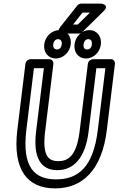

<svg xmlns="http://www.w3.org/2000/svg" viewBox="-20 -1007 657 1064"><path d="M126 -287 168 -629H223L180 -278C162 -131 208 -64 297 -64C387 -64 453 -130 471 -278L514 -629H564L522 -287C497 -79 412 -13 291 -13C171 -13 101 -80 126 -287ZM76 -287C49 -64 133 37 285 37C438 37 545 -65 572 -287L617 -654C618 -665 610 -679 595 -679H495C484 -679 469 -669 467 -654L421 -278C404 -142 357 -114 303 -114C250 -114 213 -141 230 -278L276 -654C277 -665 269 -679 254 -679H149C138 -679 123 -669 121 -654ZM385 -871 437 -937H478L411 -871ZM316 -860C284 -820 332 -821 332 -821H416C422 -821 431 -824 436 -829L554 -945C591 -982 540 -987 540 -987H430C422 -987 414 -983 408 -976ZM296 -733C283 -733 273 -742 275 -761C277 -781 290 -790 302 -790C314 -790 325 -781 322 -761C320 -741 308 -733 296 -733ZM289 -683C332 -683 367 -719 372 -761C377 -803 353 -840 309 -840C265 -840 230 -803 225 -761C220 -718 246 -683 289 -683ZM462 -733C450 -733 441 -741 443 -761C446 -781 457 -790 469 -790C482 -790 491 -781 489 -761C487 -741 476 -733 462 -733ZM456 -683C500 -683 534 -719 539 -761C544 -803 519 -840 475 -840C431 -840 398 -803 393 -761C388 -719 413 -683 456 -683Z"/></svg>

Font: Falling Sky
Style: CondOuObl
Weight: 400
Designer: Paul D. Hunt
Foundry: Adobe Systems Incorporated
Version: Version 1.02